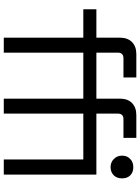

<svg xmlns="http://www.w3.org/2000/svg" viewBox="117 -857 740 1014"><g transform="rotate(90 487.0 -350.0)"><path d="M580 0H501V-420H381V-489H501V-614Q501 -654 524 -677Q547 -700 588 -700H708V-632H609Q580 -632 580 -602V-489H822V-420H580ZM258 0H179V-420H29V-489H179V-614Q179 -654 202 -677Q225 -700 266 -700H389V-632H288Q258 -632 258 -602V-489H381V-420H258ZM902 0H822V-489H902ZM922 -625Q922 -597 906 -581Q889 -564 863 -564Q837 -564 820 -581Q802 -598 802 -625Q802 -652 820 -668Q836 -684 863 -684Q890 -684 906 -668Q922 -652 922 -625Z"/></g></svg>

Font: Rilu
Style: Regular
Weight: 500
Designer: Alí Sinisterra
Foundry: Alí Sinisterra
Version: 0.1